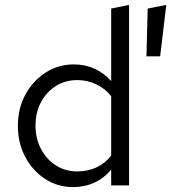

<svg xmlns="http://www.w3.org/2000/svg" viewBox="-20 -757 700 784"><path d="M278 7Q215 7 164 -26.5Q113 -60 83 -116.5Q53 -173 53 -243Q53 -314 83.5 -370.5Q114 -427 166 -460.5Q218 -494 282 -494Q327 -494 366 -476.5Q405 -459 434 -426V-722L507 -737V0H434V-65Q406 -30 366 -11.5Q326 7 278 7ZM296 -57Q339 -57 375 -74Q411 -91 434 -122V-364Q410 -395 373.5 -412.5Q337 -430 296 -430Q247 -430 208.5 -406Q170 -382 147.5 -340Q125 -298 125 -244Q125 -191 147.5 -148.5Q170 -106 208.5 -81.5Q247 -57 296 -57ZM578 -527 583 -722 659 -737 634 -527Z"/></svg>

Font: Red Hat Text
Style: Regular
Weight: 400
Designer: Pentagram, MCKL
Foundry: MCKL
Version: Version 1.030